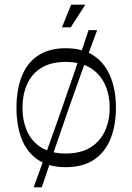

<svg xmlns="http://www.w3.org/2000/svg" viewBox="-20 -706 570 828"><path d="M263 15Q191 15 143.5 -17Q96 -49 73.5 -107Q51 -165 51 -241Q51 -318 73.5 -376Q96 -434 143.5 -466Q191 -498 263 -498Q337 -498 384.5 -466Q432 -434 456 -376Q480 -318 480 -241Q480 -165 456.5 -107Q433 -49 385 -17Q337 15 263 15ZM263 -44Q327 -44 369 -69.5Q411 -95 432 -140Q453 -185 453 -241Q453 -298 432 -343Q411 -388 369 -413.5Q327 -439 263 -439Q200 -439 158.5 -413.5Q117 -388 97 -343Q77 -298 77 -241Q77 -185 97 -140Q117 -95 158.5 -69.5Q200 -44 263 -44ZM125 102Q187 -67 246.5 -237Q306 -407 362 -576H399Q335 -407 276 -237Q217 -67 160 102ZM247 -588 287 -686H348L285 -588Z"/></svg>

Font: Ojuju
Style: Regular
Weight: 400
Designer: Chisaokwu Joboson, Mirko Velimirovic
Foundry: Udi Foundry
Version: Version 1.000